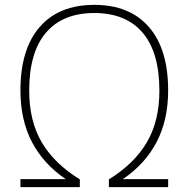

<svg xmlns="http://www.w3.org/2000/svg" viewBox="-20 -769 775 789"><path d="M64 0V-33H250Q159 -94.5 111.5 -185Q64 -275.5 64 -397.5Q64 -567 143 -658Q222 -749 367.5 -749Q513 -749 592 -658Q671 -567 671 -397.5Q671 -275.5 623.5 -185Q576 -94.5 485 -33H671V0H427.5V-32Q531.5 -96 583.2 -183.8Q635 -271.5 635 -396.5Q635 -554 566 -634.8Q497 -715.5 367.5 -715.5Q238 -715.5 169 -634.8Q100 -554 100 -396.5Q100 -271.5 151.8 -183.8Q203.5 -96 308 -32V0Z"/></svg>

Font: Encode Sans SemiExpanded SemiExpanded Thin
Style: Regular
Weight: 100
Width: 6
Designer: Multiple Designers
Foundry: Impallari Type
Version: Version 3.000; ttfautohint (v1.8.3) -l 8 -r 50 -G 200 -x 14 